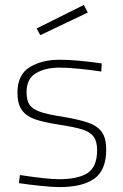

<svg xmlns="http://www.w3.org/2000/svg" viewBox="-20 -752 501 781"><path d="M57 -7 61 -40Q173 -23 220 -23Q297 -23 336 -48Q375 -73 375 -141Q375 -177 361 -196Q347 -215 316 -225Q285 -235 220 -245Q155 -255 120.5 -267.5Q86 -280 68.5 -305Q51 -330 51 -375Q51 -448 100.5 -478.5Q150 -509 222 -509Q291 -509 394 -494L392 -461Q353 -467 304.5 -472Q256 -477 222 -477Q165 -477 126.5 -454.5Q88 -432 88 -377Q88 -345 99.5 -327Q111 -309 141 -298Q171 -287 230 -278Q302 -266 339 -253Q376 -240 394 -215Q412 -190 412 -144Q412 -60 364 -25.5Q316 9 222 9Q193 9 145 4Q97 -1 57 -7ZM129 -636 321 -732 337 -701 144 -609Z"/></svg>

Font: Cairo ExtraLight
Style: Regular
Weight: 275
Designer: Mohamed Gaber, Accademia di Belle Arti di Urbino and others
Foundry: Kief Type Foundry, Accademia di Belle Arti di Urbino and others
Version: Version 3.011